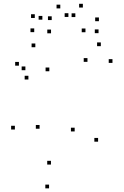

<svg xmlns="http://www.w3.org/2000/svg" viewBox="-20 -984 660 1026"><path d="M504.2 -226.9V-246.9H484.2V-226.9ZM581 -647.9V-667.9H561V-647.9ZM518.8 -737.3V-757.3H498.8V-737.3ZM447.4 -653.5V-673.5H427.4V-653.5ZM379 -281.6V-301.6H359V-281.6ZM252.3 -104.6V-124.6H232.3V-104.6ZM191.5 -296.1V-316.1H171.5V-296.1ZM243.6 -603.2V-623.2H223.6V-603.2ZM168.8 -731.6V-751.6H148.8V-731.6ZM81.1 -633.1V-653.1H61.1V-633.1ZM131.8 -559.1V-579.1H111.8V-559.1ZM115.7 -608.8V-628.8H95.7V-608.8ZM59.5 -291.9V-311.9H39.5V-291.9ZM242.2 22.5V2.5H222.2V22.5ZM252.7 -806V-826H232.7V-806ZM382.6 -892.8V-912.8H362.6V-892.8ZM345.5 -893.4V-913.4H325.5V-893.4ZM436.7 -811.7V-831.7H416.7V-811.7ZM506.6 -806.8V-826.8H486.6V-806.8ZM508.6 -870.7V-890.7H488.6V-870.7ZM422.8 -943.7V-963.7H402.8V-943.7ZM302.2 -939.1V-959.1H282.2V-939.1ZM206.4 -878.9V-898.9H186.4V-878.9ZM256.3 -876.8V-896.8H236.3V-876.8ZM165.9 -887.9V-907.9H145.9V-887.9ZM162.9 -812.2V-832.2H142.9V-812.2Z"/></svg>

Font: Monaspace Radon Dots Var
Style: Regular
Weight: 400
Designer: Riley Cran and the Lettermatic Team
Version: Version 1.100 (Monaspace Radon Dots)